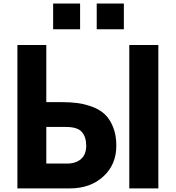

<svg xmlns="http://www.w3.org/2000/svg" viewBox="-20 -1051 979 1071"><path d="M77.1 0V-799.8H238.3V-481.4H321.3Q371.1 -481.4 412.1 -476.1Q453.1 -470.7 495.1 -455.1Q537.1 -439.5 564.9 -413.1Q592.8 -386.7 610.8 -342.3Q628.9 -297.9 628.9 -238.3Q628.9 -132.8 556.2 -66.4Q483.4 0 369.1 0ZM238.3 -138.7H354.5Q403.3 -138.7 432.1 -164.1Q460.9 -189.5 460.9 -238.3Q460.9 -287.1 436.5 -314.9Q412.1 -342.8 348.6 -342.8H238.3ZM701.2 0V-799.8H863.3V0ZM276.4 -887.7V-1031.2H426.8V-887.7ZM519.5 -887.7V-1031.2H670.9V-887.7Z"/></svg>

Font: Gothic A1 Black
Style: Regular
Weight: 900
Version: Version 2.50